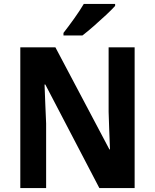

<svg xmlns="http://www.w3.org/2000/svg" viewBox="-20 -954 786 974"><path d="M663 0H484L210 -525H206Q208 -468 210 -421Q212 -374 214 -328V0H83V-714H261L535 -196H538Q536 -253 534 -297Q532 -341 531 -387V-714H663ZM564 -924Q548 -906 518 -878Q488 -850 455.5 -821.5Q423 -793 398 -774H302V-787Q327 -819 356 -859.5Q385 -900 405 -934H564Z"/></svg>

Font: Noto Sans Gujarati SemiCondensed
Style: Bold
Weight: 700
Width: 4
Designer: Jelle Bosma - Monotype Design Team, Universal Thirst
Foundry: Monotype Imaging Inc.
Version: Version 2.106; ttfautohint (v1.8.4.7-5d5b)